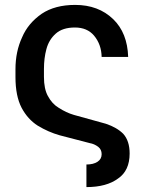

<svg xmlns="http://www.w3.org/2000/svg" viewBox="-20 -573 592 782"><path d="M377 86Q394 75 394 55Q394 36 380 25Q364 13 346 10L223 -22Q177 -35 134 -61Q93 -87 68 -134Q43 -182 43 -259V-291Q43 -363 70 -421Q94 -478 150 -517Q204 -553 286 -553Q381 -553 441 -495Q499 -439 502 -341H394Q393 -392 363 -428Q335 -461 285 -461Q235 -461 207 -436Q179 -411 169 -373Q159 -336 159 -292V-260Q159 -211 175 -182Q192 -150 219 -134Q250 -114 281 -105L411 -69Q456 -54 482 -28Q508 1 508 52Q508 122 461 154Q414 189 332 189V97Q360 97 377 86Z"/></svg>

Font: Sinter Medium
Style: Regular
Weight: 500
Foundry: Adobe & rsms
Version: Version 1.000